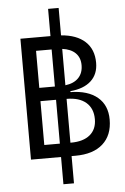

<svg xmlns="http://www.w3.org/2000/svg" viewBox="-64 -895 715 1097"><g transform="rotate(-5 293.0 -347.0)"><path d="M254.4 156.2V0H82V-693.4H254.4V-849.6H314.9V-692.4Q404.3 -685.5 452.6 -640.9Q501 -596.2 501 -519Q501 -453.6 459.2 -415.3Q417.5 -377 340.3 -370.1V-364.7Q440.4 -363.3 495.1 -317.4Q549.8 -271.5 549.8 -189Q549.8 -99.1 494.4 -49.6Q439 0 337.4 0H314.9V156.2ZM314.9 -328.1V-76.7H318.8Q388.7 -76.7 427.2 -108.6Q465.8 -140.6 465.8 -198.7Q465.8 -260.3 426.5 -294.2Q387.2 -328.1 314.9 -328.1ZM254.4 -76.7V-328.1H165V-76.7ZM165 -404.3H254.4V-616.7H165ZM314.9 -406.2Q363.8 -412.1 390.4 -439.7Q417 -467.3 417 -512.7Q417 -556.2 390.4 -582.3Q363.8 -608.4 314.9 -614.7Z"/></g></svg>

Font: Cascadia Code NF SemiLight
Style: Regular
Weight: 350
Monospace: yes
Designer: Aaron Bell
Foundry: Saja Typeworks
Version: Version 2404.023; ttfautohint (v1.8.4)